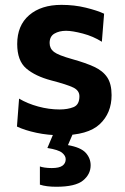

<svg xmlns="http://www.w3.org/2000/svg" viewBox="-20 -530 502 770"><path d="M224 12.5Q172.5 12.5 126 2.5Q79.5 -7.5 48 -22.5L56.5 -134.5Q90 -114.5 133.2 -102.8Q176.5 -91 219 -91Q251.5 -91 275 -100.5Q298.5 -110 298.5 -144Q298.5 -167 273.8 -179Q249 -191 185.5 -207.5Q121.5 -224.5 85.2 -255.5Q49 -286.5 49 -353.5Q49 -428 97 -469.2Q145 -510.5 226.5 -510.5Q278.5 -510.5 324.2 -499.2Q370 -488 397.5 -475L388.5 -362.5Q354 -384.5 312 -395.5Q270 -406.5 245 -406.5Q217.5 -406.5 198.2 -395.2Q179 -384 179 -357.5Q179 -335.5 196.2 -322Q213.5 -308.5 271 -292.5Q323 -278 357.8 -262Q392.5 -246 410 -219.8Q427.5 -193.5 427.5 -148.5Q427.5 -76.5 380 -32Q332.5 12.5 224 12.5ZM206 219Q165.5 219 140 210.5V137.5Q146 140 159 142Q172 144 187.5 144Q217.5 144 230.5 134.5Q243.5 125 243.5 108.5Q243.5 94.5 228.8 82.5Q214 70.5 170 63.5L207 -24H275V0L252.5 52Q304 61 323.8 82.8Q343.5 104.5 343.5 133Q343.5 169 312.8 194Q282 219 206 219Z"/></svg>

Font: Commissioner SemiBold
Style: Regular
Weight: 600
Designer: Kostas Bartsokas
Foundry: Kostas Bartsokas
Version: Version 1.000; ttfautohint (v1.8.3)